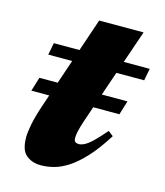

<svg xmlns="http://www.w3.org/2000/svg" viewBox="-95 -667 647 754"><g transform="rotate(15 228.0 -290.0)"><path d="M29.5 -258.5 47 -315.5H405L387.5 -258.5ZM57 -412.5 66.5 -461.5H456.5L447 -412.5ZM243.5 -123.5Q243.5 -112.5 248.8 -108.2Q254 -104 263 -104Q273.5 -104 286.8 -110.8Q300 -117.5 318.5 -135.2Q337 -153 364 -184.5L384.5 -168.5Q348.5 -111 315.2 -75Q282 -39 251.8 -19.2Q221.5 0.5 193.8 7.8Q166 15 141 15Q105 15 81 -4.8Q57 -24.5 57 -77.5Q57 -96.5 63.5 -130Q70 -163.5 86 -211L215.5 -593.5H396L269 -223Q257.5 -190 252 -170.8Q246.5 -151.5 245 -141Q243.5 -130.5 243.5 -123.5Z"/></g></svg>

Font: Newsreader 36pt ExtraBold
Style: Italic
Weight: 800
Italic angle: -17°
Designer: Hugues Gentile
Foundry: Production Type
Version: Version 1.003